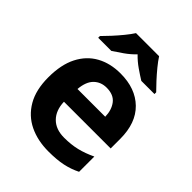

<svg xmlns="http://www.w3.org/2000/svg" viewBox="-216 -890 1023 1023"><g transform="rotate(45 295.5 -378.0)"><path d="M303 -556Q416 -556 482 -491.5Q548 -427 548 -308V-236H196Q198 -173 233.5 -137Q269 -101 332 -101Q385 -101 428 -111.5Q471 -122 517 -144V-29Q477 -9 432.5 0.5Q388 10 325 10Q243 10 180 -20.5Q117 -51 81 -113Q45 -175 45 -269Q45 -365 77.5 -428.5Q110 -492 168 -524Q226 -556 303 -556ZM304 -450Q261 -450 232.5 -422Q204 -394 199 -335H408Q407 -385 382 -417.5Q357 -450 304 -450ZM383 -766Q397 -744 419.5 -716.5Q442 -689 466 -663Q490 -637 508 -619V-606H409Q383 -622 352 -643.5Q321 -665 295 -692Q269 -665 239 -644Q209 -623 183 -606H84V-619Q103 -638 126.5 -663.5Q150 -689 172.5 -716.5Q195 -744 209 -766Z"/></g></svg>

Font: Noto Sans Ethiopic
Style: Bold
Weight: 700
Designer: Monotype Design Team
Foundry: Monotype Imaging Inc.
Version: Version 2.102; ttfautohint (v1.8.4.7-5d5b)